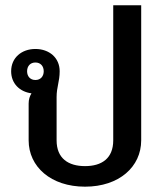

<svg xmlns="http://www.w3.org/2000/svg" viewBox="-20 -695 623 732"><path d="M115 -390C95 -390 83.3 -404.2 83.3 -423.3C83.3 -442.5 95 -456.7 115 -456.7C135 -456.7 146.7 -442.5 146.7 -423.3C146.7 -404.2 135 -390 115 -390ZM207.5 -423.3C207.5 -475 167.5 -508.3 115 -508.3C62.5 -508.3 22.5 -475 22.5 -423.3C22.5 -376.7 55 -345 100 -339.2C93.3 -328.3 89.2 -315.8 89.2 -300V-160C89.2 -59.2 174.2 16.7 304.2 16.7C434.2 16.7 518.3 -59.2 518.3 -160V-675H411.7V-160C411.7 -90.8 367.5 -61.7 304.2 -61.7C240.8 -61.7 195.8 -90.8 195.8 -160V-325C195.8 -363.3 207.5 -384.2 207.5 -423.3Z"/></svg>

Font: Boon SemiBold
Style: Regular
Weight: 600
Designer: Sungsit Sawaiwan
Foundry: FontUni
Version: Version 2.0